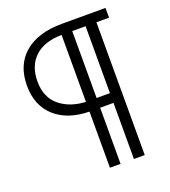

<svg xmlns="http://www.w3.org/2000/svg" viewBox="-143 -815 887 1000"><g transform="rotate(-20 301.0 -315.0)"><path d="M34 -469Q34 -583 108 -646.5Q182 -710 316 -710H557V-656H487V80H427V-231H353V80H294V-231Q173 -233 103.5 -296Q34 -359 34 -469ZM93 -471Q93 -383 149.5 -336Q206 -289 294 -285V-656Q197 -655 145 -606Q93 -557 93 -471ZM427 -285V-656H353V-285Z"/></g></svg>

Font: Raleway
Style: Regular
Weight: 400
Designer: Matt McInerney, Pablo Impallari, Rodrigo Fuenzalida
Foundry: Matt McInerney, Pablo Impallari, Rodrigo Fuenzalida
Version: Version 1.000;PS 001.001;hotconv 1.0.56; ttfautohint (v1.5)